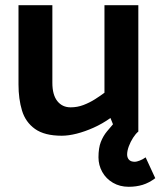

<svg xmlns="http://www.w3.org/2000/svg" viewBox="-20 -505 616 737"><path d="M418 -33Q405 -18 390.5 -0.5Q376 17 367 40Q358 63 358 99Q358 129 372.5 155Q387 181 413.5 196.5Q440 212 474 212Q503 212 527.5 204.5Q552 197 576 179L539 99Q528 107 516 111.5Q504 116 498 116Q482 116 475 108Q468 100 468 88Q468 74 474.5 56.5Q481 39 491 23.5Q501 8 511 0ZM381 -485V-149Q365 -137 344.5 -124Q324 -111 300.5 -102Q277 -93 251 -93Q219 -93 200 -117Q181 -141 181 -187V-485H51V-181Q51 -125 64.5 -80.5Q78 -36 114.5 -10Q151 16 217 16Q243 16 274.5 8Q306 0 339.5 -15Q373 -30 404 -52L425 0H511V-485Z"/></svg>

Font: Catamaran
Style: Bold
Weight: 700
Designer: Pria Ravichandran
Version: Version 2.000